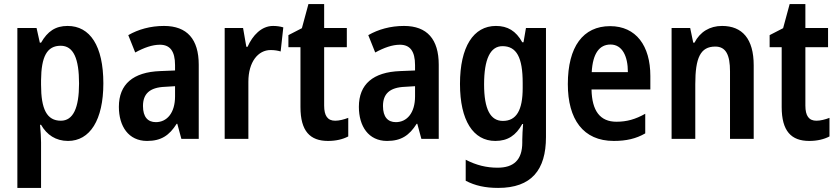

<svg xmlns="http://www.w3.org/2000/svg" viewBox="-20 -680 4099 940"><path d="M311 -553C252 -553 213 -527 181 -471H175L159 -543H65V240H181V17C181 -6 179 -36 176 -69H181C209 -20 253 10 313 10C420 10 486 -92 486 -272C486 -455 421 -553 311 -553ZM277 -456C340 -456 367 -393 367 -271C367 -151 338 -89 278 -89C209 -89 181 -146 181 -265V-287C182 -403 210 -456 277 -456Z M783 -553C716 -553 657 -536 608 -508L642 -423C686 -447 726 -461 763 -461C812 -461 837 -430 837 -361V-335L764 -332C632 -327 562 -268 562 -157C562 -62 609 10 700 10C769 10 809 -17 845 -74H848L868 0H953V-363C953 -488 896 -553 783 -553ZM788 -255 837 -258V-208C837 -128 798 -82 743 -82C704 -82 680 -107 680 -161C680 -220 712 -252 788 -255Z M1317 -553C1260 -553 1217 -507 1192 -451H1186L1170 -543H1080V0H1196V-280C1196 -376 1243 -435 1305 -435C1325 -435 1341 -432 1354 -428L1367 -546C1350 -551 1333 -553 1317 -553Z M1621 -89C1584 -89 1567 -113 1567 -163V-449H1678V-543H1567V-660H1490L1458 -542L1392 -508V-449H1451V-156C1451 -38 1498 10 1586 10C1625 10 1658 2 1685 -12V-103C1664 -95 1641 -89 1621 -89Z M1958 -553C1891 -553 1832 -536 1783 -508L1817 -423C1861 -447 1901 -461 1938 -461C1987 -461 2012 -430 2012 -361V-335L1939 -332C1807 -327 1737 -268 1737 -157C1737 -62 1784 10 1875 10C1944 10 1984 -17 2020 -74H2023L2043 0H2128V-363C2128 -488 2071 -553 1958 -553ZM1963 -255 2012 -258V-208C2012 -128 1973 -82 1918 -82C1879 -82 1855 -107 1855 -161C1855 -220 1887 -252 1963 -255Z M2408 -553C2298 -553 2232 -451 2232 -269C2232 -90 2297 10 2405 10C2466 10 2506 -17 2537 -73H2541C2539 -48 2537 -16 2537 4V18C2537 104 2494 141 2416 141C2362 141 2312 129 2260 102V205C2306 229 2356 240 2419 240C2582 240 2653 152 2653 -9V-543H2555L2543 -473H2537C2506 -529 2465 -553 2408 -553ZM2440 -454C2509 -454 2539 -399 2539 -274V-249C2539 -140 2508 -88 2442 -88C2381 -88 2350 -145 2350 -267C2350 -390 2380 -454 2440 -454Z M2967 -552C2835 -552 2760 -452 2760 -268C2760 -96 2835 10 2985 10C3046 10 3094 -1 3139 -27V-123C3091 -96 3049 -84 2998 -84C2918 -84 2878 -137 2876 -242H3164V-308C3164 -456 3094 -552 2967 -552ZM2969 -462C3026 -462 3054 -406 3054 -327H2877C2882 -419 2915 -462 2969 -462Z M3515 -553C3455 -553 3407 -524 3380 -471H3374L3359 -543H3268V0H3384V-268C3384 -397 3409 -452 3482 -452C3534 -452 3554 -411 3554 -331V0H3670V-360C3670 -490 3614 -553 3515 -553Z M3977 -89C3940 -89 3923 -113 3923 -163V-449H4034V-543H3923V-660H3846L3814 -542L3748 -508V-449H3807V-156C3807 -38 3854 10 3942 10C3981 10 4014 2 4041 -12V-103C4020 -95 3997 -89 3977 -89Z"/></svg>

Font: Noto Sans Lao UI Cond SemBd
Style: Regular
Weight: 600
Width: 3
Designer: Monotype Design Team
Foundry: Monotype Imaging Inc.
Version: Version 2.000